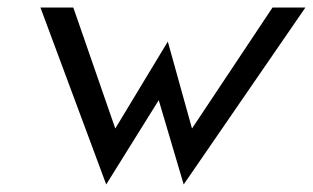

<svg xmlns="http://www.w3.org/2000/svg" viewBox="-20 -471 828 508"><path d="M87 -451 261 17 400 -206 466 17 788 -451H701L488 -131L424 -361L285 -131L174 -451Z"/></svg>

Font: Charger Pro
Style: BdNarObl
Weight: 700
Designer: Jasper
Foundry: Cannot Into Space Fonts
Version: Version 1.09